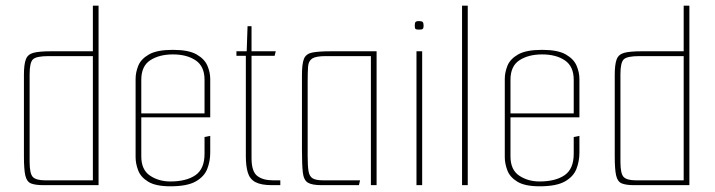

<svg xmlns="http://www.w3.org/2000/svg" viewBox="-20 -650 2510 674"><path d="M133 0Q104 0 89 -6Q74 -12 69 -33.5Q64 -55 64 -101V-387Q64 -423 70.5 -441Q77 -459 97 -464.5Q117 -470 159 -470H306V-630H326V0ZM306 -17V-453H150Q108 -453 96 -442Q84 -431 84 -390V-82Q84 -40 95.5 -28.5Q107 -17 138 -17Z M578 4Q527 4 500.5 -12Q474 -28 465 -52Q456 -76 456 -98V-373Q456 -396 465.5 -419.5Q475 -443 503 -459Q531 -475 587 -475Q642 -475 670 -459Q698 -443 708 -419.5Q718 -396 718 -373V-248H698V-370Q698 -417 667 -438Q636 -459 587 -459Q539 -459 507.5 -438.5Q476 -418 476 -370V-101Q476 -54 506.5 -33.5Q537 -13 578 -13Q634 -13 666 -35Q698 -57 698 -110V-169L718 -173V-114Q718 -84 707.5 -57Q697 -30 667 -13Q637 4 578 4ZM462 -238V-252H718V-238Z M935 0Q897 0 877 -10.5Q857 -21 850 -44Q843 -67 843 -102V-454H810V-470H846L849 -558H863V-470H948L944 -454H863V-95Q863 -48 883 -32.5Q903 -17 938 -17H964V0Z M1109 0Q1075 0 1060.5 -9Q1046 -18 1043 -45Q1040 -72 1040 -125V-387Q1040 -426 1047 -443.5Q1054 -461 1076 -465.5Q1098 -470 1143 -470H1302V0H1282V-453H1123Q1089 -453 1076 -444.5Q1063 -436 1061.5 -416.5Q1060 -397 1060 -362V-103Q1060 -68 1063 -49.5Q1066 -31 1077.5 -24Q1089 -17 1114 -17H1244L1240 0Z M1442 0V-470H1462V0ZM1451 -546Q1441 -546 1438.5 -548.5Q1436 -551 1436 -560Q1436 -569 1438.5 -572.5Q1441 -576 1451 -576Q1461 -576 1464 -572.5Q1467 -569 1467 -560Q1467 -551 1464 -548.5Q1461 -546 1451 -546Z M1602 -630H1622V0H1602Z M1874 4Q1823 4 1796.5 -12Q1770 -28 1761 -52Q1752 -76 1752 -98V-373Q1752 -396 1761.5 -419.5Q1771 -443 1799 -459Q1827 -475 1883 -475Q1938 -475 1966 -459Q1994 -443 2004 -419.5Q2014 -396 2014 -373V-248H1994V-370Q1994 -417 1963 -438Q1932 -459 1883 -459Q1835 -459 1803.5 -438.5Q1772 -418 1772 -370V-101Q1772 -54 1802.5 -33.5Q1833 -13 1874 -13Q1930 -13 1962 -35Q1994 -57 1994 -110V-169L2014 -173V-114Q2014 -84 2003.5 -57Q1993 -30 1963 -13Q1933 4 1874 4ZM1758 -238V-252H2014V-238Z M2207 0Q2178 0 2163 -6Q2148 -12 2143 -33.5Q2138 -55 2138 -101V-387Q2138 -423 2144.5 -441Q2151 -459 2171 -464.5Q2191 -470 2233 -470H2380V-630H2400V0ZM2380 -17V-453H2224Q2182 -453 2170 -442Q2158 -431 2158 -390V-82Q2158 -40 2169.5 -28.5Q2181 -17 2212 -17Z"/></svg>

Font: Smooch Sans Thin Thin
Style: Regular
Weight: 250
Version: Version 1.010